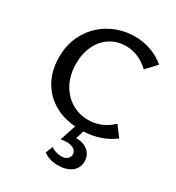

<svg xmlns="http://www.w3.org/2000/svg" viewBox="-216 -795 1094 1193"><g transform="rotate(30 330.5 -198.5)"><path d="M516 165Q516 212 480 240Q444 268 383 268Q320 268 279 236L299 186Q313 196 333.5 202.5Q354 209 374 209Q402 209 416.5 195.5Q431 182 431 163Q431 141 411 128Q391 115 360 115Q337 115 318 120L356 5Q264 -2 196 -44.5Q128 -87 91 -158Q54 -229 54 -319Q54 -422 102 -501Q150 -580 229.5 -622.5Q309 -665 400 -665Q460 -665 515.5 -645.5Q571 -626 616 -588L548 -515Q474 -586 382 -586Q321 -586 271.5 -555.5Q222 -525 194 -468Q166 -411 166 -337Q166 -258 197.5 -197.5Q229 -137 283.5 -103.5Q338 -70 405 -70Q455 -70 498.5 -89Q542 -108 575 -141L631 -67Q540 1 416 7L398 65H403Q452 65 484 92.5Q516 120 516 165Z"/></g></svg>

Font: Ysabeau Infant Semibold
Style: Regular
Weight: 600
Designer: Christian Thalmann (Catharsis Fonts)
Version: Version 0.003